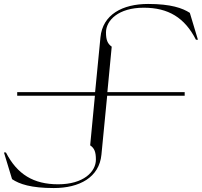

<svg xmlns="http://www.w3.org/2000/svg" viewBox="-28 -736 1021 971"><path d="M480 -547 453 -270H59V-252H452L428 -1C449 13 457 32 457 71C457 133 394 196 266 196C142 196 59 146 2 35H-8L33 170C70 195 129 215 244 215C374 215 474 161 485 46L514 -252H906V-270H515L537 -500C516 -515 508 -534 508 -572C508 -633 571 -697 699 -697C823 -697 906 -647 963 -535H973L932 -671C895 -695 836 -716 721 -716C591 -716 491 -662 480 -547Z"/></svg>

Font: Sprat Extended Light
Style: Regular
Weight: 300
Width: 9
Designer: Ethan Nakache
Foundry: Collletttivo
Version: Version 2.000;Glyphs 3.2 (3217)